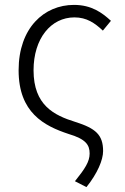

<svg xmlns="http://www.w3.org/2000/svg" viewBox="-20 -567 511 784"><path d="M333 197C378 141 401 86 401 50C401 -17 370 -43 288 -69C201 -96 117 -137 117 -280C117 -410 188 -496 284 -496C334 -496 367 -473 400 -442L433 -482C397 -515 354 -547 282 -547C160 -547 56 -453 56 -280C56 -107 160 -53 260 -20C331 1 346 25 346 60C346 93 327 122 286 173Z"/></svg>

Font: Noto Sans TC Light
Style: Regular
Weight: 300
Designer: Ryoko NISHIZUKA 西塚涼子 (kana, bopomofo & ideographs); Paul D. Hunt (Latin, Greek & Cyrillic); Sandoll Communications 산돌커뮤니
Foundry: Adobe
Version: Version 2.004;hotconv 1.0.118;makeotfexe 2.5.65603